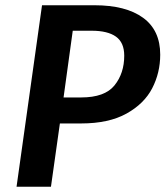

<svg xmlns="http://www.w3.org/2000/svg" viewBox="-20 -711 630 731"><path d="M590 -503Q590 -434 559.5 -375Q529 -316 461.5 -278.5Q394 -241 289 -241H208L174 0H43L140 -691H340Q459 -691 524.5 -643.5Q590 -596 590 -503ZM453 -499Q453 -549 421.5 -571.5Q390 -594 329 -594H257L222 -340H289Q379 -340 416 -386Q453 -432 453 -499Z"/></svg>

Font: FiraGO Medium
Style: Italic
Weight: 500
Italic angle: -8°
Designer: bBox Type GmbH
Foundry: bBox Type GmbH
Version: Version 1.001